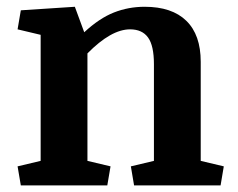

<svg xmlns="http://www.w3.org/2000/svg" viewBox="-20 -561 720 581"><path d="M373.5 -472.2Q316.4 -472.2 244.6 -399.4V-74.2L314.5 -57.6L304.7 0H43L33.2 -57.6L103 -74.2V-455.6L33.2 -472.2L43 -529.8L206.5 -540.5L234.9 -463.4Q280.8 -505.9 324.7 -523.2Q368.7 -540.5 417.5 -540.5Q500.5 -540.5 543.9 -498Q587.4 -455.6 587.4 -374V-74.2L657.2 -57.6L647.5 0H385.7L376 -57.6L445.8 -74.2V-366.7Q445.8 -422.9 428 -447.5Q410.2 -472.2 373.5 -472.2Z"/></svg>

Font: NoticiaText-Bold
Style: Bold
Weight: 700
Designer: JM Sole
Foundry: JM Sole
Version: Version 1.003